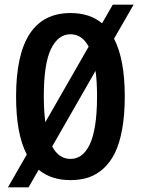

<svg xmlns="http://www.w3.org/2000/svg" viewBox="-20 -762 610 824"><path d="M282.5 11Q199.5 11 146 -33.5L102.5 42H14L95 -99Q49 -186.5 49 -348Q49 -706 282.5 -706Q365.5 -706 418 -662L464 -742H553.5L469.5 -596Q515.5 -507 515.5 -348Q515.5 -268.5 504.2 -207Q493 -145.5 472.8 -104.8Q452.5 -64 423 -37.8Q393.5 -11.5 359 -0.2Q324.5 11 282.5 11ZM168 -348Q168 -288.5 174.5 -237.5L360.5 -562Q332 -615 282.5 -615Q229.5 -615 198.8 -551.8Q168 -488.5 168 -348ZM282.5 -80Q308 -80 328 -94.2Q348 -108.5 363.8 -139.2Q379.5 -170 388 -222.8Q396.5 -275.5 396.5 -348Q396.5 -413 390 -458L204 -133.5Q232.5 -80 282.5 -80Z"/></svg>

Font: League Mono Narrow Medium
Style: Regular
Weight: 500
Width: 3
Designer: Tyler Finck
Foundry: The League of Moveable Type / Tyler Finck
Version: Version 2.210